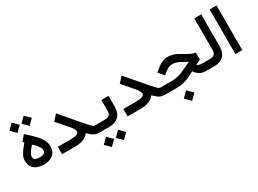

<svg xmlns="http://www.w3.org/2000/svg" viewBox="-40 -1428 3263 2428"><g transform="rotate(-30 1591.5 -213.5)"><path d="M239.3 -589.4 314 -664.6 389.2 -589.4 314 -514.2ZM62.5 -589.4 137.7 -664.6 212.4 -589.4 137.7 -514.2ZM141.6 -165.5Q141.6 -134.3 162.6 -120.1Q183.6 -106 228.5 -106Q272.9 -106 292.5 -120.4Q312 -134.8 312 -167.5Q312 -186.5 289.6 -220.7Q267.1 -254.9 221.7 -295.9Q176.8 -243.2 159.2 -214.1Q141.6 -185.1 141.6 -165.5ZM228 0Q142.6 0 91.6 -41.7Q40.5 -83.5 40.5 -165Q40.5 -205.6 65.2 -249.5Q89.8 -293.5 151.4 -367.7L140.6 -377.9L134.3 -384.3L140.1 -391.1L193.4 -454.6L199.7 -462.4L207 -455.6Q285.2 -386.7 328.1 -339.8Q371.1 -293 392.3 -250.7Q413.6 -208.5 413.6 -164.6Q413.6 -83 363.3 -41.5Q313 0 228 0Z M1041.5 0H1033.7Q1017.1 0 1002.7 -2.4Q988.3 -4.9 974.9 -10.7Q961.4 -16.6 950.7 -22.7Q939.9 -28.8 927.2 -39.8Q914.6 -50.8 905.5 -59.1Q896.5 -67.4 882.3 -81.5Q857.9 -43 806.2 -21.5Q754.4 0 677.7 0H500H490.2V-9.8V-97.7V-107.4H500H678.2Q797.4 -107.4 797.4 -156.2Q797.4 -188.5 752.4 -240.7L615.7 -398.4L609.9 -404.8L615.7 -411.1L674.8 -477.5L682.1 -485.8L689.5 -477.5L907.2 -221.7Q955.6 -165.5 978.3 -142.3Q1001 -119.1 1011.7 -113.3Q1022.5 -107.4 1037.1 -107.4H1041.5Q1053.7 -107.4 1053.7 -57.1V-51.8Q1053.7 0 1041.5 0Z M1183.6 161.6 1258.3 86.4 1333.5 161.6 1258.3 236.8ZM1006.8 161.6 1082 86.4 1156.7 161.6 1082 236.8ZM1036.1 -107.4H1174.8Q1223.1 -107.4 1243.4 -125.2Q1263.7 -143.1 1263.7 -191.9V-335.4V-345.2H1273.4H1358.4H1368.2V-335.4V-191.4Q1368.2 -97.2 1319.1 -48.6Q1270 0 1175.3 0H1036.1Q1023.9 0 1023.9 -51.8V-57.1Q1023.9 -107.4 1036.1 -107.4Z M1999 0H1991.2Q1974.6 0 1960.2 -2.4Q1945.8 -4.9 1932.4 -10.7Q1918.9 -16.6 1908.2 -22.7Q1897.5 -28.8 1884.8 -39.8Q1872.1 -50.8 1863 -59.1Q1854 -67.4 1839.8 -81.5Q1815.4 -43 1763.7 -21.5Q1711.9 0 1635.3 0H1457.5H1447.8V-9.8V-97.7V-107.4H1457.5H1635.7Q1754.9 -107.4 1754.9 -156.2Q1754.9 -188.5 1710 -240.7L1573.2 -398.4L1567.4 -404.8L1573.2 -411.1L1632.3 -477.5L1639.6 -485.8L1647 -477.5L1864.7 -221.7Q1913.1 -165.5 1935.8 -142.3Q1958.5 -119.1 1969.2 -113.3Q1980 -107.4 1994.6 -107.4H1999Q2011.2 -107.4 2011.2 -57.1V-51.8Q2011.2 0 1999 0Z M2175.8 161.6 2252.4 85 2329.1 161.6 2252.4 238.3ZM2657.7 0H2600.1Q2542 0 2503.9 -22.5Q2465.8 -44.9 2439 -85.9L2389.2 -58.6Q2281.7 0 2153.8 0H1994.1Q1981.9 0 1981.9 -51.8V-57.1Q1981.9 -107.4 1994.1 -107.4H2152.8Q2253.4 -107.4 2336.9 -151.4L2461.9 -210L2379.4 -255.9Q2318.8 -289.6 2266.6 -289.6Q2246.6 -289.6 2229.2 -284.7Q2211.9 -279.8 2196 -270.8Q2180.2 -261.7 2160.2 -246.1L2126 -218.3L2118.7 -212.9L2112.3 -219.7L2056.2 -282.7L2049.3 -290L2057.1 -296.4L2086.9 -321.8Q2133.3 -360.8 2175 -379.6Q2216.8 -398.4 2263.7 -398.4Q2335 -398.4 2408.2 -356L2500.5 -302.7Q2544.9 -277.3 2590.3 -268.1L2598.1 -266.1V-258.3V-170.4V-164.1L2592.8 -161.6L2524.9 -129.4Q2553.7 -107.4 2598.6 -107.4H2657.7Q2669.9 -107.4 2669.9 -57.1V-51.8Q2669.9 0 2657.7 0Z M2652.8 -107.4H2712.4Q2756.3 -107.4 2776.9 -127.7Q2797.4 -147.9 2797.4 -190.9V-641.6V-651.4H2807.1H2888.7H2898.4V-641.6V-191.4Q2898.4 -98.1 2851.1 -49.1Q2803.7 0 2711.9 0H2652.8Q2640.6 0 2640.6 -51.8V-57.1Q2640.6 -107.4 2652.8 -107.4Z M3031.7 -651.4H3112.8H3122.6V-641.6V-10.3V-0.5H3112.8H3031.7H3022V-10.3V-641.6V-651.4Z"/></g></svg>

Font: Shabnam Medium WOL
Style: Medium-WOL
Weight: 500
Foundry: DejaVu fonts team - Redesigned by Saber Rastikerdar - Based on Vazir font
Version: Version 5.0.0